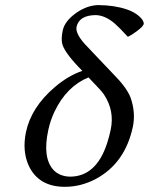

<svg xmlns="http://www.w3.org/2000/svg" viewBox="-20 -718 580 748"><path d="M300.8 -441.9 284.7 -458.5Q227.5 -519 221.7 -550.8Q218.3 -570.3 224.6 -600.1Q232.4 -636.7 279.3 -669.4Q320.8 -697.3 362.3 -698.2Q425.8 -697.8 474.6 -681.2Q515.1 -667 534.2 -641.6Q540.5 -631.8 540 -625Q537.1 -611.8 496.6 -585Q484.4 -577.1 478 -574.7Q443.8 -611.8 426.3 -627Q388.7 -658.7 352.1 -659.2Q288.6 -658.2 278.3 -613.8Q272.9 -588.4 310.5 -546.4Q319.3 -536.6 360.8 -493.2L418.9 -432.1Q472.7 -378.4 488.3 -338.9Q509.3 -279.3 497.6 -224.1Q467.3 -82 353.5 -21Q295.4 9.8 232.9 9.8Q130.9 9.8 92.3 -71.8Q65.9 -129.4 81.1 -203.1Q101.6 -300.3 193.8 -378.9Q246.6 -423.8 300.8 -441.9ZM367.7 -371.1 324.7 -416.5Q239.3 -381.3 192.4 -283.2Q175.8 -248 168 -210.9Q145 -104 188 -56.2Q212.4 -30.8 252.4 -29.8Q354.5 -29.8 397 -159.2Q405.3 -184.1 411.1 -211.9Q427.2 -286.6 384.8 -350.1Q376.5 -361.8 367.7 -371.1Z"/></svg>

Font: Linux Biolinum Slanted O
Style: Slanted
Weight: 400
Designer: Philipp H. Poll
Foundry: Philipp H. Poll
Version: Version 1.0.4